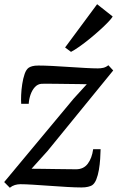

<svg xmlns="http://www.w3.org/2000/svg" viewBox="-20 -873 553 904"><path d="M388.6 -476.4Q375.9 -476.8 352.5 -477.1Q329.1 -477.5 301.2 -477.7Q273.3 -478 246.7 -478.4Q220.2 -478.8 200.7 -478.8Q181.3 -478.8 175.4 -478.5Q157.4 -477.1 144.5 -463.2Q131.6 -449.2 124.1 -428.3Q116.7 -407.4 115.2 -384.3H79.8Q78.6 -400.6 79.6 -425.6Q80.6 -450.7 84.7 -477.3Q88.8 -503.9 96.1 -525.1Q103.5 -546.2 115.3 -554.2Q121.1 -558.2 131.8 -561.3Q142.6 -564.4 160.9 -564.4Q187.7 -564.4 226 -562.5Q264.2 -560.5 305.2 -557.7Q346.2 -554.9 382.5 -553Q418.9 -551 441.1 -551Q454.7 -551 467 -553.9Q479.3 -556.9 490.2 -565.9L513 -541.2L203.6 -161.8L128.5 -78.5Q148.9 -78.5 179 -78Q209.1 -77.4 240.8 -77.1Q272.5 -76.7 298.9 -76.4Q325.3 -76 338.2 -76Q373.6 -76 393.3 -102.2Q413 -128.4 418.6 -170.4H453.7Q453.2 -150 451.6 -124.1Q449.9 -98.2 445.6 -72.9Q441.2 -47.6 433.4 -28.1Q425.6 -8.6 413.1 -0.4Q406.7 3.4 394.3 6.5Q381.8 9.6 363.5 9.6Q336.1 9.6 296.4 7.3Q256.7 4.9 214.3 1.9Q171.8 -1.1 135 -3.4Q98.1 -5.7 75.8 -5.7Q63.2 -5.7 50.1 -1.9Q37.1 2 26.3 11L-0.3 -15.8L326.7 -408.5ZM286.5 -649.5 437.3 -853.2 510.6 -795.2Q505.1 -785.6 488.8 -768.6Q472.6 -751.7 450 -731.3Q427.4 -710.8 402.6 -690.6Q377.7 -670.4 354.6 -654Q331.4 -637.6 314.3 -628.8Z"/></svg>

Font: Merriweather Light
Style: Italic
Weight: 300
Italic angle: -7.8°
Designer: Eben Sorkin
Foundry: Eben Sorkin
Version: Version 2.101